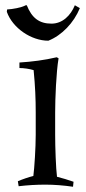

<svg xmlns="http://www.w3.org/2000/svg" viewBox="-20 -703 327 731"><path d="M6 -658C28 -596 99 -548 164 -548C215 -568 261 -616 284 -672L265 -683C249 -644 218 -613 176 -613C129 -613 101 -635 82 -683H78C62 -674 28 -668 7 -667ZM190 -274C190 -327 194 -428 203 -481L196 -485C149 -474 102 -468 54 -465V-444C70 -444 92 -441 108 -436C114 -375 116 -327 116 -274V-190C116 -141 111 -63 107 -33C90 -29 64 -20 48 -13L51 6C85 2 119 0 153 0C188 0 223 3 258 8L260 -11C243 -17 214 -26 197 -30C193 -60 190 -141 190 -190Z"/></svg>

Font: Almendra
Style: Regular
Weight: 400
Designer: Ana Sanfelippo
Foundry: Ana Sanfelippo
Version: Version 1.003